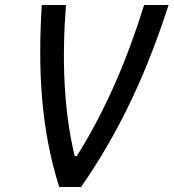

<svg xmlns="http://www.w3.org/2000/svg" viewBox="-20 -750 696 770"><path d="M244.5 -730H147.5C132.5 -483.5 141 -242 217.5 0H305C472.5 -240.5 577 -485 656 -730H558C490.5 -512.5 405 -311 288 -124H279.5C235 -311 228 -512.5 244.5 -730Z"/></svg>

Font: Monaspace Argon
Style: Italic
Weight: 400
Italic angle: -11°
Designer: Riley Cran & the Lettermatic Team
Foundry: Lettermatic
Version: Version 1.101 (Monaspace Argon)